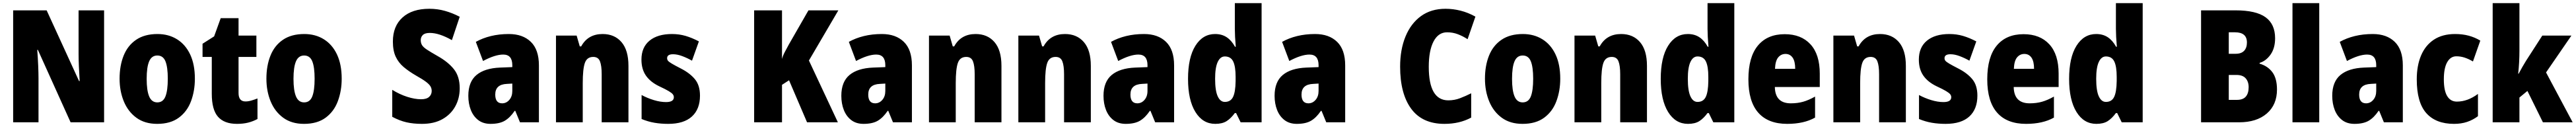

<svg xmlns="http://www.w3.org/2000/svg" viewBox="-20 -780 16456 810"><path d="M645 0H431L222 -462H218Q222 -410 224 -362Q226 -314 226 -281V0H64V-714H278L485 -263H489Q486 -311 484 -356.5Q482 -402 482 -436V-714H645Z M1225 -278Q1225 -201 1200.5 -135Q1176 -69 1122.5 -29.5Q1069 10 984 10Q905 10 851.5 -29Q798 -68 771 -133.5Q744 -199 744 -278Q744 -361 770 -425.5Q796 -490 850 -526.5Q904 -563 986 -563Q1057 -563 1111 -529.5Q1165 -496 1195 -432.5Q1225 -369 1225 -278ZM917 -277Q917 -203 933 -165Q949 -127 985 -127Q1022 -127 1037 -165Q1052 -203 1052 -278Q1052 -352 1037 -389Q1022 -426 985 -426Q949 -426 933 -389Q917 -352 917 -277Z M1548 -133Q1566 -133 1585 -138.5Q1604 -144 1625 -152V-21Q1597 -6 1565.5 2Q1534 10 1494 10Q1413 10 1373 -35Q1333 -80 1333 -182V-417H1274V-501L1348 -548L1390 -664H1504V-553H1618V-417H1504V-187Q1504 -133 1548 -133Z M2163 -278Q2163 -201 2138.5 -135Q2114 -69 2060.5 -29.5Q2007 10 1922 10Q1843 10 1789.5 -29Q1736 -68 1709 -133.5Q1682 -199 1682 -278Q1682 -361 1708 -425.5Q1734 -490 1788 -526.5Q1842 -563 1924 -563Q1995 -563 2049 -529.5Q2103 -496 2133 -432.5Q2163 -369 2163 -278ZM1855 -277Q1855 -203 1871 -165Q1887 -127 1923 -127Q1960 -127 1975 -165Q1990 -203 1990 -278Q1990 -352 1975 -389Q1960 -426 1923 -426Q1887 -426 1871 -389Q1855 -352 1855 -277Z M2917 -217Q2917 -153 2888.5 -101.5Q2860 -50 2806.5 -20Q2753 10 2676 10Q2621 10 2577 0Q2533 -10 2486 -35V-207Q2533 -178 2581.5 -162.5Q2630 -147 2670 -147Q2705 -147 2721.5 -162Q2738 -177 2738 -200Q2738 -216 2730 -229.5Q2722 -243 2700.5 -259Q2679 -275 2638 -298Q2593 -324 2559.5 -352Q2526 -380 2508 -418.5Q2490 -457 2490 -515Q2490 -613 2551.5 -668.5Q2613 -724 2723 -724Q2775 -724 2823 -710.5Q2871 -697 2917 -673L2867 -524Q2786 -570 2726 -570Q2695 -570 2681.5 -557Q2668 -544 2668 -524Q2668 -506 2676 -492.5Q2684 -479 2707.5 -463.5Q2731 -448 2775 -423Q2843 -385 2880 -338.5Q2917 -292 2917 -217Z M3231 -563Q3320 -563 3371.5 -513Q3423 -463 3423 -363V0H3302L3272 -73H3268Q3239 -30 3205 -10Q3171 10 3114 10Q3067 10 3035.5 -14Q3004 -38 2988 -78.5Q2972 -119 2972 -169Q2972 -258 3024 -301.5Q3076 -345 3175 -349L3253 -352V-364Q3253 -432 3195 -432Q3143 -432 3066 -391L3020 -513Q3063 -537 3116 -550Q3169 -563 3231 -563ZM3219 -245Q3144 -242 3144 -177Q3144 -121 3188 -121Q3215 -121 3234 -143Q3253 -165 3253 -200V-247Z M3830 -563Q3906 -563 3950.5 -511.5Q3995 -460 3995 -360V0H3824V-306Q3824 -361 3813 -389Q3802 -417 3770 -417Q3730 -417 3716.5 -378.5Q3703 -340 3703 -250V0H3532V-553H3664L3684 -484H3693Q3736 -563 3830 -563Z M4452 -170Q4452 -84 4400.5 -37Q4349 10 4249 10Q4203 10 4161.5 3Q4120 -4 4079 -21V-174Q4116 -154 4157.5 -141.5Q4199 -129 4235 -129Q4285 -129 4285 -160Q4285 -170 4278.5 -178.5Q4272 -187 4252 -199Q4232 -211 4191 -230Q4135 -257 4106.5 -298Q4078 -339 4078 -400Q4078 -478 4129.5 -520.5Q4181 -563 4273 -563Q4319 -563 4360 -551Q4401 -539 4445 -516L4401 -393Q4371 -410 4339 -422Q4307 -434 4280 -434Q4242 -434 4242 -409Q4242 -399 4248 -392Q4254 -385 4272.5 -374Q4291 -363 4330 -343Q4387 -314 4419.5 -275Q4452 -236 4452 -170Z M5333 0H5136L5021 -268L4976 -239V0H4798V-714H4976V-404Q4982 -426 4994 -448.5Q5006 -471 5019 -495L5145 -714H5336L5148 -394Z M5614 -563Q5703 -563 5754.5 -513Q5806 -463 5806 -363V0H5685L5655 -73H5651Q5622 -30 5588 -10Q5554 10 5497 10Q5450 10 5418.5 -14Q5387 -38 5371 -78.5Q5355 -119 5355 -169Q5355 -258 5407 -301.5Q5459 -345 5558 -349L5636 -352V-364Q5636 -432 5578 -432Q5526 -432 5449 -391L5403 -513Q5446 -537 5499 -550Q5552 -563 5614 -563ZM5602 -245Q5527 -242 5527 -177Q5527 -121 5571 -121Q5598 -121 5617 -143Q5636 -165 5636 -200V-247Z M6213 -563Q6289 -563 6333.5 -511.5Q6378 -460 6378 -360V0H6207V-306Q6207 -361 6196 -389Q6185 -417 6153 -417Q6113 -417 6099.5 -378.5Q6086 -340 6086 -250V0H5915V-553H6047L6067 -484H6076Q6119 -563 6213 -563Z M6784 -563Q6860 -563 6904.5 -511.5Q6949 -460 6949 -360V0H6778V-306Q6778 -361 6767 -389Q6756 -417 6724 -417Q6684 -417 6670.5 -378.5Q6657 -340 6657 -250V0H6486V-553H6618L6638 -484H6647Q6690 -563 6784 -563Z M7289 -563Q7378 -563 7429.5 -513Q7481 -463 7481 -363V0H7360L7330 -73H7326Q7297 -30 7263 -10Q7229 10 7172 10Q7125 10 7093.5 -14Q7062 -38 7046 -78.5Q7030 -119 7030 -169Q7030 -258 7082 -301.5Q7134 -345 7233 -349L7311 -352V-364Q7311 -432 7253 -432Q7201 -432 7124 -391L7078 -513Q7121 -537 7174 -550Q7227 -563 7289 -563ZM7277 -245Q7202 -242 7202 -177Q7202 -121 7246 -121Q7273 -121 7292 -143Q7311 -165 7311 -200V-247Z M7744 10Q7664 10 7617 -66Q7570 -142 7570 -277Q7570 -413 7617 -488Q7664 -563 7743 -563Q7786 -563 7817 -542.5Q7848 -522 7870 -482H7875Q7872 -515 7870.5 -544.5Q7869 -574 7869 -595V-760H8040V0H7906L7877 -59H7869Q7844 -25 7816.5 -7.5Q7789 10 7744 10ZM7805 -130Q7842 -130 7857.5 -161.5Q7873 -193 7874 -263V-290Q7874 -356 7858.5 -388Q7843 -420 7805 -420Q7776 -420 7759.5 -384.5Q7743 -349 7743 -278Q7743 -202 7759.5 -166Q7776 -130 7805 -130Z M8382 -563Q8471 -563 8522.5 -513Q8574 -463 8574 -363V0H8453L8423 -73H8419Q8390 -30 8356 -10Q8322 10 8265 10Q8218 10 8186.5 -14Q8155 -38 8139 -78.5Q8123 -119 8123 -169Q8123 -258 8175 -301.5Q8227 -345 8326 -349L8404 -352V-364Q8404 -432 8346 -432Q8294 -432 8217 -391L8171 -513Q8214 -537 8267 -550Q8320 -563 8382 -563ZM8370 -245Q8295 -242 8295 -177Q8295 -121 8339 -121Q8366 -121 8385 -143Q8404 -165 8404 -200V-247Z M9225 -574Q9169 -574 9138.5 -515.5Q9108 -457 9108 -354Q9108 -140 9233 -140Q9272 -140 9307.5 -153.5Q9343 -167 9379 -185V-30Q9305 10 9208 10Q9067 10 8996 -86Q8925 -182 8925 -355Q8925 -464 8959.5 -547.5Q8994 -631 9058.5 -677.5Q9123 -724 9215 -724Q9263 -724 9311 -712Q9359 -700 9406 -674L9356 -530Q9325 -550 9293 -562Q9261 -574 9225 -574Z M9948 -278Q9948 -201 9923.5 -135Q9899 -69 9845.5 -29.5Q9792 10 9707 10Q9628 10 9574.5 -29Q9521 -68 9494 -133.5Q9467 -199 9467 -278Q9467 -361 9493 -425.5Q9519 -490 9573 -526.5Q9627 -563 9709 -563Q9780 -563 9834 -529.5Q9888 -496 9918 -432.5Q9948 -369 9948 -278ZM9640 -277Q9640 -203 9656 -165Q9672 -127 9708 -127Q9745 -127 9760 -165Q9775 -203 9775 -278Q9775 -352 9760 -389Q9745 -426 9708 -426Q9672 -426 9656 -389Q9640 -352 9640 -277Z M10337 -563Q10413 -563 10457.5 -511.5Q10502 -460 10502 -360V0H10331V-306Q10331 -361 10320 -389Q10309 -417 10277 -417Q10237 -417 10223.5 -378.5Q10210 -340 10210 -250V0H10039V-553H10171L10191 -484H10200Q10243 -563 10337 -563Z M10764 10Q10684 10 10637 -66Q10590 -142 10590 -277Q10590 -413 10637 -488Q10684 -563 10763 -563Q10806 -563 10837 -542.5Q10868 -522 10890 -482H10895Q10892 -515 10890.5 -544.5Q10889 -574 10889 -595V-760H11060V0H10926L10897 -59H10889Q10864 -25 10836.5 -7.5Q10809 10 10764 10ZM10825 -130Q10862 -130 10877.5 -161.5Q10893 -193 10894 -263V-290Q10894 -356 10878.5 -388Q10863 -420 10825 -420Q10796 -420 10779.5 -384.5Q10763 -349 10763 -278Q10763 -202 10779.5 -166Q10796 -130 10825 -130Z M11382 -562Q11487 -562 11546.5 -497.5Q11606 -433 11606 -310V-225H11319Q11321 -121 11421 -121Q11464 -121 11499.5 -131Q11535 -141 11576 -164V-30Q11505 10 11398 10Q11276 10 11213 -61.5Q11150 -133 11150 -274Q11150 -416 11210.5 -489Q11271 -562 11382 -562ZM11387 -436Q11359 -436 11340.5 -414Q11322 -392 11320 -341H11449Q11449 -389 11432.5 -412.5Q11416 -436 11387 -436Z M11991 -563Q12067 -563 12111.5 -511.5Q12156 -460 12156 -360V0H11985V-306Q11985 -361 11974 -389Q11963 -417 11931 -417Q11891 -417 11877.5 -378.5Q11864 -340 11864 -250V0H11693V-553H11825L11845 -484H11854Q11897 -563 11991 -563Z M12613 -170Q12613 -84 12561.5 -37Q12510 10 12410 10Q12364 10 12322.5 3Q12281 -4 12240 -21V-174Q12277 -154 12318.5 -141.5Q12360 -129 12396 -129Q12446 -129 12446 -160Q12446 -170 12439.5 -178.5Q12433 -187 12413 -199Q12393 -211 12352 -230Q12296 -257 12267.5 -298Q12239 -339 12239 -400Q12239 -478 12290.5 -520.5Q12342 -563 12434 -563Q12480 -563 12521 -551Q12562 -539 12606 -516L12562 -393Q12532 -410 12500 -422Q12468 -434 12441 -434Q12403 -434 12403 -409Q12403 -399 12409 -392Q12415 -385 12433.5 -374Q12452 -363 12491 -343Q12548 -314 12580.5 -275Q12613 -236 12613 -170Z M12908 -562Q13013 -562 13072.5 -497.5Q13132 -433 13132 -310V-225H12845Q12847 -121 12947 -121Q12990 -121 13025.5 -131Q13061 -141 13102 -164V-30Q13031 10 12924 10Q12802 10 12739 -61.5Q12676 -133 12676 -274Q12676 -416 12736.5 -489Q12797 -562 12908 -562ZM12913 -436Q12885 -436 12866.5 -414Q12848 -392 12846 -341H12975Q12975 -389 12958.5 -412.5Q12942 -436 12913 -436Z M13373 10Q13293 10 13246 -66Q13199 -142 13199 -277Q13199 -413 13246 -488Q13293 -563 13372 -563Q13415 -563 13446 -542.5Q13477 -522 13499 -482H13504Q13501 -515 13499.5 -544.5Q13498 -574 13498 -595V-760H13669V0H13535L13506 -59H13498Q13473 -25 13445.5 -7.5Q13418 10 13373 10ZM13434 -130Q13471 -130 13486.5 -161.5Q13502 -193 13503 -263V-290Q13503 -356 13487.5 -388Q13472 -420 13434 -420Q13405 -420 13388.5 -384.5Q13372 -349 13372 -278Q13372 -202 13388.5 -166Q13405 -130 13434 -130Z M14262 -714Q14393 -714 14454 -670Q14515 -626 14515 -536Q14515 -473 14486 -432Q14457 -391 14416 -379V-374Q14468 -359 14497.5 -319.5Q14527 -280 14527 -209Q14527 -112 14462 -56Q14397 0 14285 0H14042V-714ZM14263 -437Q14299 -437 14317 -456Q14335 -475 14335 -509Q14335 -574 14259 -574H14219V-437ZM14219 -302V-143H14271Q14310 -143 14328 -164Q14346 -185 14346 -224Q14346 -259 14327 -280.5Q14308 -302 14268 -302Z M14797 0H14626V-760H14797Z M15139 -563Q15228 -563 15279.5 -513Q15331 -463 15331 -363V0H15210L15180 -73H15176Q15147 -30 15113 -10Q15079 10 15022 10Q14975 10 14943.5 -14Q14912 -38 14896 -78.5Q14880 -119 14880 -169Q14880 -258 14932 -301.5Q14984 -345 15083 -349L15161 -352V-364Q15161 -432 15103 -432Q15051 -432 14974 -391L14928 -513Q14971 -537 15024 -550Q15077 -563 15139 -563ZM15127 -245Q15052 -242 15052 -177Q15052 -121 15096 -121Q15123 -121 15142 -143Q15161 -165 15161 -200V-247Z M15658 10Q15542 10 15481 -58.5Q15420 -127 15420 -274Q15420 -361 15447.5 -426Q15475 -491 15529.5 -527Q15584 -563 15665 -563Q15712 -563 15751.5 -552.5Q15791 -542 15826 -521L15779 -388Q15752 -404 15726 -412.5Q15700 -421 15673 -421Q15636 -421 15614.5 -383.5Q15593 -346 15593 -274Q15593 -202 15614.5 -167Q15636 -132 15676 -132Q15745 -132 15811 -181V-39Q15779 -15 15741.5 -2.5Q15704 10 15658 10Z M16076 -459Q16076 -422 16074 -383.5Q16072 -345 16068 -310H16071Q16082 -331 16095 -353.5Q16108 -376 16118 -392L16222 -553H16408L16246 -318L16416 0H16226L16127 -200L16076 -158V0H15905V-760H16076Z"/></svg>

Font: Noto Sans Kannada Condensed Black
Style: Regular
Weight: 900
Width: 3
Designer: Jelle Bosma - Monotype Design Team
Foundry: Monotype Imaging Inc.
Version: Version 2.005; ttfautohint (v1.8.4.7-5d5b)